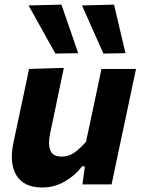

<svg xmlns="http://www.w3.org/2000/svg" viewBox="-20 -797 610 830"><path d="M163 13.5Q82.5 13.5 51 -39Q19.5 -91.5 38 -179.5Q46 -218.5 57.5 -272Q72.5 -342 83.5 -393.8Q94.5 -445.5 105.5 -499L256 -503.5Q245 -450.5 234 -398.5Q223 -346.5 211.5 -290.5L196.5 -219.5Q187 -174 197.5 -147Q208 -120 247 -120Q277.5 -120 302.8 -138.2Q328 -156.5 352 -184.5L374.5 -290.5Q386.5 -346.5 397 -396Q407.5 -445.5 418.5 -499H568Q556.5 -445.5 545.5 -393.5Q534.5 -341.5 520 -271.5L508 -216Q495 -154 484.2 -103.8Q473.5 -53.5 462.5 0H336.5L347 -78H334.5Q306.5 -39.5 260.8 -13Q215 13.5 163 13.5ZM219.5 -565.5Q191.5 -616 162.2 -668Q133 -720 103.5 -773.5L245.5 -777Q263.5 -725 281.8 -672.5Q300 -620 318 -567ZM427 -565.5Q404.5 -616 381.2 -668.2Q358 -720.5 334.5 -773.5L473 -777Q485 -725 497.5 -672.5Q510 -620 522.5 -567Z"/></svg>

Font: Commissioner
Style: Bold Italic
Weight: 700
Italic angle: -12°
Designer: Kostas Bartsokas
Foundry: Kostas Bartsokas
Version: Version 1.000; ttfautohint (v1.8.3)